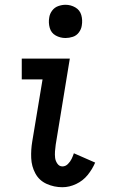

<svg xmlns="http://www.w3.org/2000/svg" viewBox="-20 -775 472 803"><path d="M241 8Q270 8 298.5 -5.5Q327 -19 346.5 -43Q366 -67 378 -95L289 -134Q285 -122 279.5 -110.5Q274 -99 264 -89Q254 -79 241 -79Q228 -79 220 -90.5Q212 -102 210.5 -115Q209 -128 210 -142Q211 -156 213 -170L272 -530H71V-443H158L115 -184Q109 -149 110.5 -114Q112 -79 128 -49.5Q144 -20 175 -6Q206 8 241 8ZM254 -616Q269 -616 284.5 -621Q300 -626 310 -639.5Q320 -653 322 -668Q326 -691 320 -712Q314 -733 295 -744Q276 -755 254 -755Q239 -755 223.5 -749.5Q208 -744 198 -730.5Q188 -717 186 -702Q182 -680 188 -658.5Q194 -637 213 -626.5Q232 -616 254 -616Z"/></svg>

Font: Iosevka Sparkle Medium
Style: Italic
Weight: 500
Italic angle: -9°
Designer: Belleve Invis
Foundry: Belleve Invis
Version: Version 4.5.0; ttfautohint (v1.8.3)